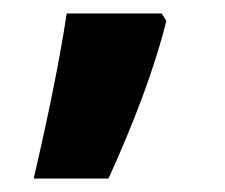

<svg xmlns="http://www.w3.org/2000/svg" viewBox="-20 -380 334 285"><path d="M220 -360 227 -349Q214 -297 191.5 -236.5Q169 -176 141 -115H30Q45 -179 58 -243Q71 -307 79 -360Z"/></svg>

Font: Noto Sans Khmer UI SemiCondensed
Style: Bold
Weight: 700
Width: 4
Designer: Danh Hong and the Monotype Design Team
Foundry: Monotype Imaging Inc.
Version: Version 2.002; ttfautohint (v1.8.4.7-5d5b)